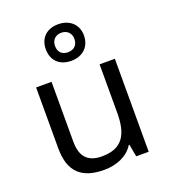

<svg xmlns="http://www.w3.org/2000/svg" viewBox="-148 -923 915 1040"><g transform="rotate(-20 309.0 -403.5)"><path d="M308 -606C372 -606 419 -645 419 -713C419 -778 371 -817 308 -817C243 -817 199 -778 199 -712C199 -645 243 -606 308 -606ZM308 -656C272 -656 252 -677 252 -712C252 -747 276 -768 308 -768C340 -768 364 -747 364 -712C364 -677 341 -656 308 -656ZM533 -536H445V-257C445 -132 406 -63 287 -63C206 -63 168 -105 168 -191V-536H79V-185C79 -49 145 10 274 10C343 10 409 -15 444 -71H448L461 0H533Z"/></g></svg>

Font: Noto Sans Hebrew Droid Medium
Style: Regular
Weight: 500
Designer: Monotype Design Team
Foundry: Monotype Imaging Inc.
Version: Version 1.100